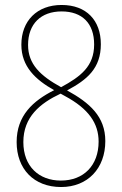

<svg xmlns="http://www.w3.org/2000/svg" viewBox="-20 -743 491 773"><path d="M228 -723C129 -723 66 -659 66 -563C66 -475 123 -422 198 -380C113 -337 47 -278 47 -171C47 -63 116 10 226 10C333 10 404 -65 404 -175C404 -274 341 -329 250 -379C331 -422 386 -468 386 -565C386 -661 328 -723 228 -723ZM228 -697C311 -697 359 -649 359 -564C359 -476 305 -435 226 -392C142 -438 93 -485 93 -562C93 -647 145 -697 228 -697ZM74 -171C74 -272 141 -327 224 -366L242 -356C337 -305 377 -246 377 -173C377 -77 317 -16 225 -16C137 -16 74 -73 74 -171Z"/></svg>

Font: Noto Sans Sinhala UI Condensed Thin
Style: Regular
Weight: 100
Width: 3
Designer: Jelle Bosma - Monotype Design Team
Foundry: Monotype Imaging Inc.
Version: Version 2.006